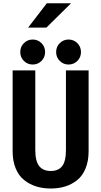

<svg xmlns="http://www.w3.org/2000/svg" viewBox="-20 -1124 610 1156"><path d="M149.5 -958 262 -1104.5H408L259.5 -958ZM177 -735.5Q145.5 -735.5 123.8 -757.2Q102 -779 102 -810.5Q102 -842.5 123.8 -864.2Q145.5 -886 177 -886Q208 -886 229.8 -864.2Q251.5 -842.5 251.5 -810.5Q251.5 -779 229.8 -757.2Q208 -735.5 177 -735.5ZM393 -735.5Q361.5 -735.5 339.8 -757.2Q318 -779 318 -810.5Q318 -842.5 339.8 -864.2Q361.5 -886 393 -886Q424 -886 445.8 -864.2Q467.5 -842.5 467.5 -810.5Q467.5 -779 445.8 -757.2Q424 -735.5 393 -735.5ZM56 -213.5V-700H192.5V-221Q192.5 -153.5 216 -124Q239.5 -94.5 285.5 -94.5Q331.5 -94.5 354.2 -123.8Q377 -153 377 -221V-700H513.5V-213.5Q513.5 -154.5 495.2 -110Q477 -65.5 445 -39.8Q413 -14 373 -1.5Q333 11 285.5 11Q238 11 198 -1.5Q158 -14 125.5 -39.8Q93 -65.5 74.5 -110Q56 -154.5 56 -213.5Z"/></svg>

Font: League Mono Narrow SemiBold
Style: Regular
Weight: 600
Width: 3
Designer: Tyler Finck
Foundry: The League of Moveable Type / Tyler Finck
Version: Version 2.210